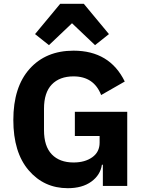

<svg xmlns="http://www.w3.org/2000/svg" viewBox="-20 -976 759 1008"><path d="M237 -739 164 -797 296 -956H420L552 -797L479 -739L358 -854ZM336 12Q211 12 130.5 -82Q50 -176 50 -346Q50 -519 135.5 -614.5Q221 -710 366 -710Q556 -710 635 -548L511 -477Q473 -575 366 -575Q293 -575 252 -532.5Q211 -490 211 -405V-293Q211 -208 252 -165.5Q293 -123 366 -123Q426 -123 464.5 -150.5Q503 -178 503 -227V-262H373V-389H648V0H520V-111H515Q507 -57 459.5 -22.5Q412 12 336 12Z"/></svg>

Font: Anuphan
Style: Bold
Weight: 700
Designer: Mike Abbink, Paul van der Laan, Pieter van Rosmalen, Mint Tantisuwanna
Foundry: Bold Monday; Cadson Demak
Version: Version 3.002;hotconv 1.0.109;makeotfexe 2.5.65596